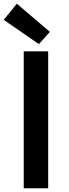

<svg xmlns="http://www.w3.org/2000/svg" viewBox="-34 -1016 373 1036"><path d="M94 0V-739H226V0ZM176 -778 -14 -909 57 -996 235 -844Z"/></svg>

Font: Noto Sans SC SemiBold
Style: Regular
Weight: 600
Designer: Ryoko NISHIZUKA 西塚涼子 (kana, bopomofo & ideographs); Paul D. Hunt (Latin, Greek & Cyrillic); Sandoll Communications 산돌커뮤니
Foundry: Adobe
Version: Version 2.004-H2;hotconv 1.0.118;makeotfexe 2.5.65603